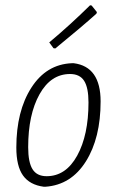

<svg xmlns="http://www.w3.org/2000/svg" viewBox="-20 -702 444 729"><path d="M322 -682 328 -681 348 -656 346 -650Q288 -598 190 -518L183 -519L167 -541Q246 -607 322 -682ZM253 -462H260Q362 -449 362 -317Q362 -178 306 -89Q250 0 153 7H146Q93 0 67.5 -35.5Q42 -71 42 -142Q42 -280 99 -369Q156 -458 253 -462ZM246 -421Q173 -421 130 -344Q87 -267 87 -143Q87 -86 103.5 -59.5Q120 -33 157 -33Q230 -33 273 -111Q316 -189 316 -313Q316 -369 299.5 -395Q283 -421 246 -421Z"/></svg>

Font: Alegreya Sans Light
Style: Italic
Weight: 300
Italic angle: -7°
Designer: Juan Pablo del Peral
Foundry: Huerta Tipografica
Version: Version 2.007